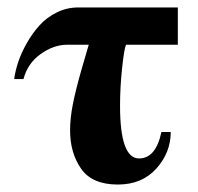

<svg xmlns="http://www.w3.org/2000/svg" viewBox="-20 -481 532 515"><path d="M218 -361H160Q124 -361 89 -336Q54 -311 43 -269H18Q21 -291 29 -315Q37 -339 52 -365.5Q67 -392 86 -413Q105 -434 132 -447.5Q159 -461 190 -461H457V-361H318Q313 -350 307.5 -298.5Q302 -247 302 -197Q302 -56 353 -56Q398 -56 413 -127H438Q438 -72 399.5 -29Q361 14 296 14Q227 14 197.5 -28.5Q168 -71 168 -131Q168 -164 175.5 -202Q183 -240 199.5 -297.5Q216 -355 218 -361Z"/></svg>

Font: STIX
Style: Bold
Weight: 700
Designer: MicroPress Inc., with final additions and corrections provided by Coen Hoffman, Elsevier (retired)
Version: Version 1.1.1